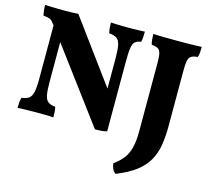

<svg xmlns="http://www.w3.org/2000/svg" viewBox="-126 -830 1348 1229"><g transform="rotate(15 548.0 -215.0)"><path d="M25 3Q25 -18 26.5 -34.5Q28 -51 33 -66Q63 -69 80 -81Q97 -93 104 -123Q111 -153 111 -210V-566L99 -581Q89 -596 76 -601.5Q63 -607 33 -610Q29 -625 27 -642.5Q25 -660 25 -679Q38 -678 60 -677.5Q82 -677 105 -676.5Q128 -676 143 -676Q167 -676 196.5 -676.5Q226 -677 245 -679L549 -265V-467Q549 -524 542.5 -553.5Q536 -583 519 -595Q502 -607 468 -610Q464 -627 462.5 -645.5Q461 -664 461 -679Q476 -678 498 -677.5Q520 -677 543.5 -676.5Q567 -676 583 -676Q607 -676 637.5 -677Q668 -678 686 -679Q686 -661 685 -644Q684 -627 680 -610Q655 -607 641.5 -595.5Q628 -584 623 -554.5Q618 -525 618 -467V0Q600 5 581 6.5Q562 8 539 8L180 -474V-210Q180 -153 186 -123Q192 -93 208.5 -81Q225 -69 256 -66Q260 -51 261 -33.5Q262 -16 262 3Q241 1 206.5 0.5Q172 0 147 0Q131 0 107 0.5Q83 1 60.5 1.5Q38 2 25 3ZM989 -132Q989 -63 979.5 -6.5Q970 50 944 96Q918 142 869 179.5Q820 217 740 249Q725 238 718 222Q711 206 709 187Q745 161 769 131Q793 101 804.5 57Q816 13 816 -55V-504Q816 -547 811 -569Q806 -591 791.5 -599Q777 -607 750 -610Q746 -623 744 -642.5Q742 -662 742 -679Q771 -677 817 -676.5Q863 -676 902 -676Q942 -676 987.5 -676.5Q1033 -677 1063 -679Q1063 -658 1061.5 -641Q1060 -624 1055 -610Q1026 -608 1011.5 -598Q997 -588 993 -565.5Q989 -543 989 -504Z"/></g></svg>

Font: Vollkorn ExtraBold
Style: Regular
Weight: 800
Designer: Friedrich Althausen
Foundry: Friedrich Althausen
Version: Version 5.000; ttfautohint (v1.8.3)